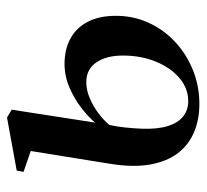

<svg xmlns="http://www.w3.org/2000/svg" viewBox="-40 -524 575 534"><g transform="rotate(-90 247.0 -256.5)"><path d="M225.5 11Q182.5 11 147.5 -3.5Q112.5 -18 89 -48.2Q65.5 -78.5 57 -125.8Q48.5 -173 59 -237.5L94.5 -458L36.5 -478L40 -497L187.5 -524L209.5 -511L173.5 -279Q189.5 -298 214.8 -317.5Q240 -337 271.5 -350.5Q303 -364 336.5 -364Q377.5 -364 407.5 -347.5Q437.5 -331 454 -299.2Q470.5 -267.5 470.5 -221Q470.5 -172 451 -129.8Q431.5 -87.5 397.5 -56Q363.5 -24.5 319.2 -6.8Q275 11 225.5 11ZM233 -20Q268.5 -20 297.2 -44.2Q326 -68.5 343 -109.8Q360 -151 360 -202Q360 -247.5 341 -275.5Q322 -303.5 286 -303.5Q264.5 -303.5 242.2 -294.2Q220 -285 200.5 -270.5Q181 -256 167 -239.5Q162.5 -219.5 160 -196Q157.5 -172.5 156.5 -148.5Q155 -105 164 -76.5Q173 -48 190.8 -34Q208.5 -20 233 -20Z"/></g></svg>

Font: Merriweather 120pt Medium
Style: Italic
Weight: 500
Italic angle: -7.8°
Version: Version 2.101